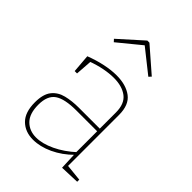

<svg xmlns="http://www.w3.org/2000/svg" viewBox="-222 -868 979 979"><g transform="rotate(45 267.0 -379.0)"><path d="M419 -19 412 -27 509 -17V-2L404 2L400 -94L404 -91Q358 -45 303.5 -19.5Q249 6 198 6Q141 6 105.5 -29Q70 -64 70 -136Q70 -195 94 -225Q118 -255 158.5 -265Q199 -275 248 -275H406L399 -268V-391Q399 -454 363 -481.5Q327 -509 267 -509Q234 -509 196 -501.5Q158 -494 118 -479L125 -490L118 -392H101L93 -491Q140 -509 184.5 -518.5Q229 -528 268 -528Q336 -528 377.5 -497Q419 -466 419 -394ZM91 -140Q91 -75 122 -44Q153 -13 201 -13Q246 -13 300 -38.5Q354 -64 404 -110L399 -99V-263L406 -256H250Q165 -256 128 -230.5Q91 -205 91 -140ZM138 -637 126 -650 253 -764H268L399 -650L387 -637L256 -741H265Z"/></g></svg>

Font: Bitter Thin Thin
Style: Regular
Weight: 250
Version: Version 2.002